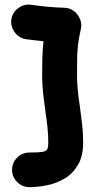

<svg xmlns="http://www.w3.org/2000/svg" viewBox="-20 -750 399 823"><path d="M28.8 -667.5Q33.7 -697.8 59.1 -715.8Q84.5 -733.9 114.3 -729.5Q146.5 -724.6 182.9 -721.2Q219.2 -717.8 255.4 -716.8Q279.8 -716.3 297.4 -702.4Q314.9 -688.5 323.2 -667.7Q331.5 -647 326.7 -626.5Q318.4 -588.9 314.9 -561.5Q311.5 -534.2 310.8 -503.9Q310.1 -473.6 310.1 -427.2Q310.1 -396 313.5 -362.8Q316.9 -329.6 322.3 -293.9Q327.6 -256.8 332 -217.8Q336.4 -178.7 336.4 -139.2Q336.4 -80.6 314.2 -43Q292 -5.4 256.8 15.4Q221.7 36.1 181.6 44.2Q141.6 52.2 106 52.2Q75.7 52.2 53.7 30.3Q31.7 8.3 31.7 -22Q31.7 -52.7 53.7 -74.5Q75.7 -96.2 106 -96.2Q145 -96.2 161.9 -99.1Q178.7 -102.1 182.9 -111.1Q187 -120.1 187 -139.2Q187 -169.9 183.6 -203.1Q180.2 -236.3 174.8 -271.5Q169.4 -309.1 165 -348.1Q160.6 -387.2 160.6 -427.2Q160.6 -471.2 161.6 -504.6Q162.6 -538.1 166.5 -573.2Q147.9 -575.2 128.4 -577.4Q108.9 -579.6 90.8 -582Q61 -586.9 42.7 -612.3Q24.4 -637.7 28.8 -667.5Z"/></svg>

Font: Mikhak ExtraBold
Style: Regular
Weight: 800
Designer: Amin Abedi
Version: Version 3.3